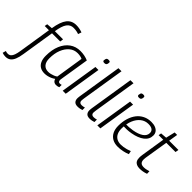

<svg xmlns="http://www.w3.org/2000/svg" viewBox="-96 -1548 2567 2567"><g transform="rotate(45 1187.0 -265.0)"><path d="M-39 220Q-56 220 -71.5 217.5Q-87 215 -103 209L-90 162Q-78 166 -68 168Q-58 170 -48 170Q-20 170 -1.5 154Q17 138 28.5 105.5Q40 73 48 23L121 -442H41L48 -482L129 -489Q151 -627 199.5 -688.5Q248 -750 332 -750Q362 -750 390 -745Q418 -740 449 -729L433 -681Q417 -687 401 -690.5Q385 -694 368.5 -696Q352 -698 333 -698Q273 -698 238 -649Q203 -600 186 -489H341L334 -442H179L105 25Q95 92 77 135Q59 178 30.5 199Q2 220 -39 220Z M705 10Q689 10 675.5 4Q662 -2 653 -14Q644 -26 640 -41Q620 -26 594.5 -14.5Q569 -3 541.5 3.5Q514 10 486 10Q437 10 402.5 -10.5Q368 -31 350 -71.5Q332 -112 332 -171Q332 -284 367 -367.5Q402 -451 466 -497.5Q530 -544 617 -544Q636 -544 656.5 -542Q677 -540 696 -536Q715 -532 732.5 -526.5Q750 -521 765 -514Q749 -414 737.5 -341.5Q726 -269 718 -219.5Q710 -170 705 -140Q700 -110 698 -95.5Q696 -81 696 -79Q696 -59 704 -49.5Q712 -40 728 -40Q736 -40 743 -41.5Q750 -43 758 -46V-1Q747 4 733.5 7Q720 10 705 10ZM638 -83 700 -479Q682 -488 659 -492.5Q636 -497 609 -497Q546 -497 496.5 -456.5Q447 -416 418.5 -345Q390 -274 390 -180Q390 -112 421 -76.5Q452 -41 506 -41Q528 -41 551.5 -46.5Q575 -52 597.5 -61Q620 -70 638 -83Z M823 0 908 -534H965L880 0ZM967 -726Q983 -726 990.5 -721Q998 -716 997 -703Q996 -685 991.5 -674.5Q987 -664 978 -659.5Q969 -655 954 -655Q940 -655 932 -660Q924 -665 924 -678Q926 -696 930 -706.5Q934 -717 943 -721.5Q952 -726 967 -726Z M1137 -740H1195L1098 -132Q1097 -120 1095 -107.5Q1093 -95 1093 -84Q1093 -73 1097 -63.5Q1101 -54 1111 -48Q1121 -42 1139 -42Q1152 -42 1164.5 -44Q1177 -46 1192 -51V-4Q1175 2 1154.5 6Q1134 10 1113 10Q1071 10 1052 -11Q1033 -32 1033 -67Q1033 -78 1034.5 -89.5Q1036 -101 1037 -110Z M1364 -740H1422L1325 -132Q1324 -120 1322 -107.5Q1320 -95 1320 -84Q1320 -73 1324 -63.5Q1328 -54 1338 -48Q1348 -42 1366 -42Q1379 -42 1391.5 -44Q1404 -46 1419 -51V-4Q1402 2 1381.5 6Q1361 10 1340 10Q1298 10 1279 -11Q1260 -32 1260 -67Q1260 -78 1261.5 -89.5Q1263 -101 1264 -110Z M1478 0 1563 -534H1620L1535 0ZM1622 -726Q1638 -726 1645.5 -721Q1653 -716 1652 -703Q1651 -685 1646.5 -674.5Q1642 -664 1633 -659.5Q1624 -655 1609 -655Q1595 -655 1587 -660Q1579 -665 1579 -678Q1581 -696 1585 -706.5Q1589 -717 1598 -721.5Q1607 -726 1622 -726Z M1728 -281Q1759 -280 1793.5 -282Q1828 -284 1862 -290Q1949 -305 1998.5 -339Q2048 -373 2048 -425Q2048 -461 2022.5 -479Q1997 -497 1948 -497Q1887 -497 1839 -459.5Q1791 -422 1763.5 -355Q1736 -288 1736 -199Q1736 -148 1753 -112.5Q1770 -77 1802 -58Q1834 -39 1880 -39Q1904 -39 1930 -43Q1956 -47 1983.5 -54.5Q2011 -62 2038 -73L2048 -26Q2009 -9 1962.5 0.5Q1916 10 1871 10Q1811 10 1768 -14.5Q1725 -39 1702 -84.5Q1679 -130 1679 -194Q1679 -272 1698.5 -336Q1718 -400 1754 -446.5Q1790 -493 1842 -518.5Q1894 -544 1958 -544Q2003 -544 2036 -530.5Q2069 -517 2086.5 -492.5Q2104 -468 2104 -434Q2104 -362 2043 -314.5Q1982 -267 1873 -248Q1834 -241 1795 -239.5Q1756 -238 1723 -240Z M2404 -59 2406 -12Q2373 0 2343 5Q2313 10 2287 10Q2252 10 2228 -1Q2204 -12 2191.5 -34.5Q2179 -57 2179 -93Q2179 -104 2180 -119.5Q2181 -135 2184 -150L2237 -487H2150L2157 -527L2245 -534L2276 -664H2323L2302 -534H2477L2469 -487H2295L2241 -153Q2240 -142 2239 -132.5Q2238 -123 2238 -114Q2238 -80 2255 -61Q2272 -42 2313 -42Q2335 -42 2358 -47Q2381 -52 2404 -59Z"/></g></svg>

Font: Georama ExtraCondensed Thin Light
Style: Italic
Weight: 300
Italic angle: -9°
Version: Version 1.001